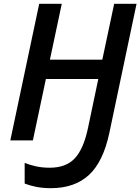

<svg xmlns="http://www.w3.org/2000/svg" viewBox="-20 -734 734 1004"><path d="M246 250Q370 250 445 181Q520 112 552 -40L694 -714H577L515 -422H241L303 -714H185L34 0H152L220 -321H494L440 -64Q417 45 371 94Q325 143 240 143Q201 143 169 136Q137 129 109 118V226Q138 237 171.5 243.5Q205 250 246 250Z"/></svg>

Font: Noto Sans UI Medium
Style: Italic
Weight: 500
Italic angle: -12°
Designer: Monotype Design Team
Foundry: Monotype Imaging Inc.
Version: Version 1.901